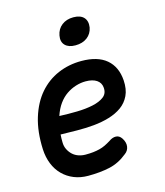

<svg xmlns="http://www.w3.org/2000/svg" viewBox="-117 -873 834 971"><g transform="rotate(-15 300.0 -387.0)"><path d="M440 -127Q455 -104 452 -82.5Q449 -61 431 -48Q387 -12 337 -1Q287 10 224 10Q184 10 150.5 -3.5Q117 -17 92 -42Q67 -67 53 -102Q39 -137 37 -179Q33 -272 55 -343.5Q77 -415 118.5 -463Q160 -511 217 -535.5Q274 -560 340 -560Q425 -560 471 -521Q517 -482 522 -410Q525 -363 509.5 -330.5Q494 -298 465.5 -277.5Q437 -257 398.5 -245.5Q360 -234 317 -230Q274 -226 229 -226.5Q184 -227 143 -228Q142 -219 142 -209V-188Q142 -167 150.5 -150Q159 -133 172 -121Q185 -109 202.5 -103Q220 -97 239 -97Q262 -97 279.5 -99Q297 -101 313 -105Q329 -109 343.5 -116Q358 -123 374 -133Q392 -146 410 -145.5Q428 -145 440 -127ZM161 -320Q207 -318 253.5 -319Q300 -320 337 -328Q374 -336 396 -353Q418 -370 415 -401Q414 -414 408 -424Q402 -434 391.5 -441Q381 -448 366.5 -451.5Q352 -455 334 -455Q309 -455 283 -447Q257 -439 233.5 -423Q210 -407 191.5 -381.5Q173 -356 161 -320ZM333 -644Q297 -644 279 -662.5Q261 -681 267 -713Q273 -746 297.5 -765Q322 -784 358 -784Q395 -784 412.5 -765Q430 -746 425 -713Q419 -681 394.5 -662.5Q370 -644 333 -644Z"/></g></svg>

Font: Maple Mono NL SemiBold
Style: Italic
Weight: 600
Italic angle: -10°
Monospace: yes
Designer: subframe7536
Version: Version 7.000